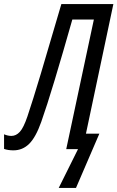

<svg xmlns="http://www.w3.org/2000/svg" viewBox="-76 -734 578 945"><path d="M298 191 413 -76H347L482 -714H226Q165 -505 125 -371.5Q85 -238 59 -161Q40 -105 21.5 -85Q3 -65 -20 -65Q-37 -65 -56 -73V-1Q-36 6 -10 6Q35 6 67.5 -26Q100 -58 127 -134Q154 -210 193.5 -341Q233 -472 280 -638H386L250 0H308L213 191Z"/></svg>

Font: Noto Sans Display Condensed
Style: Italic
Weight: 400
Width: 3
Designer: Monotype Design team
Foundry: Monotype Imaging Inc.
Version: 1.000